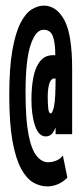

<svg xmlns="http://www.w3.org/2000/svg" viewBox="-20 -653 290 684"><path d="M148 11Q123 11 99 -2.5Q75 -16 55.5 -51.5Q36 -87 24.5 -150.5Q13 -214 13 -313Q13 -411 24 -473.5Q35 -536 53 -571Q71 -606 93 -619.5Q115 -633 136 -633Q181 -633 209 -582Q237 -531 237 -408V-175H178V-199Q171 -181 162.5 -174Q154 -167 143 -167Q118 -167 105 -204.5Q92 -242 92 -299Q92 -344 99.5 -380.5Q107 -417 125.5 -438Q144 -459 177 -456Q177 -500 168.5 -523.5Q160 -547 135 -547Q107 -547 89 -493Q71 -439 71 -324Q71 -228 81.5 -174Q92 -120 110.5 -97.5Q129 -75 151 -75Q165 -75 179.5 -80.5Q194 -86 204 -99L220 -20Q204 -4 185.5 3.5Q167 11 148 11ZM161 -249Q167 -249 172.5 -274.5Q178 -300 178 -373Q163 -376 156.5 -357.5Q150 -339 150 -307Q150 -282 152 -265.5Q154 -249 161 -249Z"/></svg>

Font: Inconsolata UltraCondensed ExtraBold
Style: Regular
Weight: 800
Width: 1
Monospace: yes
Designer: Raph Levien, Cyreal, Brenton Simpson
Foundry: Raph Levien, Cyreal, Google
Version: Version 3.001; ttfautohint (v1.8.2.53-6de2)